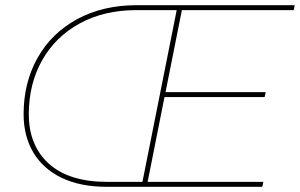

<svg xmlns="http://www.w3.org/2000/svg" viewBox="-20 -720 1156 740"><path d="M681 -681 618 -365H1004L1000 -346H614L549 -19H995L991 0H392Q289 0 217 -35Q145 -70 108 -133Q71 -196 71 -280Q71 -401 124.5 -496.5Q178 -592 277 -646Q376 -700 507 -700H1116L1112 -681ZM661 -681H505Q381 -681 287 -629.5Q193 -578 142 -487Q91 -396 91 -280Q91 -159 168.5 -89Q246 -19 394 -19H529Z"/></svg>

Font: Montserrat Alternates Thin
Style: Italic
Weight: 250
Italic angle: -11.3°
Designer: Julieta Ulanovsky
Foundry: Julieta Ulanovsky
Version: Version 7.200